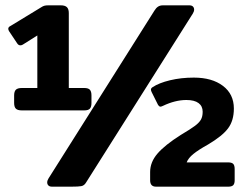

<svg xmlns="http://www.w3.org/2000/svg" viewBox="-20 -700 932 720"><path d="M33 -314V-342Q33 -357 39.5 -363.5Q46 -370 62 -370H120V-567L66 -533Q62 -530 56 -530Q49 -530 44 -538L14 -583Q11 -588 11 -592Q11 -599 20 -603L135 -673Q141 -677 146.5 -678.5Q152 -680 161 -680H208Q224 -680 231 -673Q238 -666 238 -651V-370H296Q311 -370 317 -363.5Q323 -357 323 -342V-314Q323 -299 317 -292.5Q311 -286 296 -286H62Q46 -286 39.5 -292.5Q33 -299 33 -314ZM157 -16Q157 -23 162 -31L559 -660Q565 -670 572.5 -675Q580 -680 591 -680H690Q699 -680 703.5 -675.5Q708 -671 708 -664Q708 -657 703 -649L303 -16Q296 -4 285 -2Q274 0 248 0H175Q166 0 161.5 -4.5Q157 -9 157 -16ZM543 -24V-55Q543 -92 570.5 -124Q598 -156 658 -194Q695 -216 711 -228Q727 -240 733.5 -251.5Q740 -263 740 -281Q740 -302 724.5 -313.5Q709 -325 679 -325Q637 -325 591 -303Q585 -300 581 -300Q578 -300 573 -306L549 -354Q546 -360 546 -364Q546 -369 552 -373Q576 -389 617.5 -399Q659 -409 707 -409Q775 -409 816 -378Q857 -347 857 -293Q857 -248 835.5 -219Q814 -190 760 -158Q724 -138 705 -122.5Q686 -107 680 -91H836Q849 -91 854.5 -85.5Q860 -80 860 -66V-24Q860 -11 854.5 -5.5Q849 0 836 0H565Q543 0 543 -24Z"/></svg>

Font: Mitr Medium
Style: Regular
Weight: 500
Designer: Thanarat Vachiruckul
Foundry: Cadson Demak
Version: Version 1.002